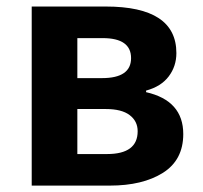

<svg xmlns="http://www.w3.org/2000/svg" viewBox="-20 -580 633 600"><path d="M79.1 0V-559.6H310.5Q531.2 -559.6 531.2 -414.1Q531.2 -373 507.3 -341.3Q483.4 -309.6 436.5 -296.9V-292Q552.7 -265.6 552.7 -161.1Q552.7 -80.1 489.3 -40Q425.8 0 323.2 0ZM221.7 -335.9H298.8Q389.6 -335.9 389.6 -398.4Q389.6 -460.9 300.8 -460.9H221.7ZM221.7 -98.6H314.5Q410.2 -98.6 410.2 -169.9Q410.2 -201.2 385.3 -220.2Q360.4 -239.3 310.5 -239.3H221.7Z"/></svg>

Font: Gen Shin Gothic Bold
Style: Bold
Weight: 700
Designer: [Source Han Sans]
Ryoko NISHIZUKA  (kana & ideographs); Paul D. Hunt (Latin, Greek & Cyrillic); Wenlong ZHANG  (bopomofo
Version: Version 1.002.20150607